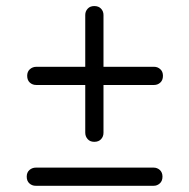

<svg xmlns="http://www.w3.org/2000/svg" viewBox="-20 -664 608 618"><path d="M67.5 -420Q67.5 -433.5 76.2 -441.2Q85 -449 97 -449H476Q487.5 -449 496 -441.2Q504.5 -433.5 504.5 -420Q504.5 -406 496 -398.2Q487.5 -390.5 476 -390.5H96.5Q84.5 -390.5 76 -398.2Q67.5 -406 67.5 -420ZM283.5 -207.5Q269.9 -207.5 262.2 -216.2Q254.4 -225 254.4 -237V-616Q254.4 -627.5 262.2 -636Q269.9 -644.5 283.5 -644.5Q297.5 -644.5 305.3 -636Q313.1 -627.5 313.1 -616V-236.5Q313.1 -224.5 305.3 -216Q297.5 -207.5 283.5 -207.5ZM66 -95.5Q66 -109 74.8 -116.8Q83.5 -124.5 95.5 -124.5H474.5Q486 -124.5 494.5 -116.8Q503 -109 503 -95.5Q503 -81.5 494.5 -73.8Q486 -66 474.5 -66H95Q83 -66 74.5 -73.8Q66 -81.5 66 -95.5Z"/></svg>

Font: Fraunces 9pt Soft
Style: Regular
Weight: 400
Version: Version 1.000;[0bf87f6ff]